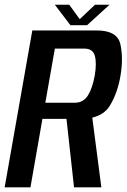

<svg xmlns="http://www.w3.org/2000/svg" viewBox="-40 -806 545 826"><path d="M-20 0 99 -675H376Q465 -675 478 -615.2Q491 -555.5 478.5 -481.5Q466.5 -407 432 -350.5Q408 -312 357 -300L396 0H278.5L246 -294.5H142.5L91 0ZM155 -364H281Q319 -364 338.5 -395.8Q358 -427.5 367.5 -480.5Q376.5 -533.5 368.2 -565.2Q360 -597 322 -597H196ZM263 -697.5 196 -785.5H258L303 -723.5L368.5 -785.5H431L334.5 -697.5Z"/></svg>

Font: Anybody Medium
Style: Italic
Weight: 500
Italic angle: -10°
Designer: Tyler Finck
Foundry: Etcetera Type Company
Version: Version 1.010; ttfautohint (v1.8.3) -l 8 -r 50 -G 200 -x 14 